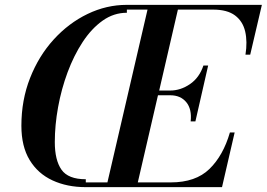

<svg xmlns="http://www.w3.org/2000/svg" viewBox="-20 -770 1098 790"><path d="M680.5 -378H630L547 -19.5H682.5Q785 -19.5 841.8 -74.8Q898.5 -130 926 -225H945.5L893.5 0H332.5Q256 0 196 -27.8Q136 -55.5 102 -111.5Q68 -167.5 68 -252.5Q68 -358.5 103.8 -449.2Q139.5 -540 201 -607.5Q262.5 -675 340.2 -712.5Q418 -750 501.5 -750H1057.5L1009.5 -545H990Q998.5 -598.5 988.8 -640.5Q979 -682.5 947 -706.5Q915 -730.5 856.5 -730.5H712L635 -397.5H680.5Q723 -397.5 761.8 -424Q800.5 -450.5 817 -500.5H836.5L784 -270.5H764.5Q770 -321 746.5 -349.5Q723 -378 680.5 -378ZM205.5 -185.5Q205.5 -111 233 -71.8Q260.5 -32.5 333 -32.5V-19.5H422L587 -730.5H502V-717.5Q448 -717.5 402.2 -685Q356.5 -652.5 320.2 -597.2Q284 -542 258.2 -472.8Q232.5 -403.5 219 -329.2Q205.5 -255 205.5 -185.5Z"/></svg>

Font: Bodoni* 11pt Medium
Style: Italic
Weight: 500
Italic angle: -13°
Version: Version 2.3